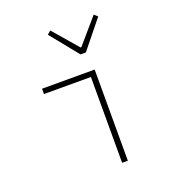

<svg xmlns="http://www.w3.org/2000/svg" viewBox="-133 -840 866 946"><g transform="rotate(-20 300.0 -367.0)"><path d="M346 0V-450H100V-478H376V0ZM336 -572 218 -718 236 -734 348 -604H352L464 -734L482 -718L364 -572Z"/></g></svg>

Font: Source Code Pro ExtraLight
Style: Regular
Weight: 200
Monospace: yes
Designer: Paul D. Hunt, Teo Tuominen
Foundry: Adobe Systems Incorporated
Version: Version 2.030;PS 1.000;hotconv 16.6.51;makeotf.lib2.5.65220